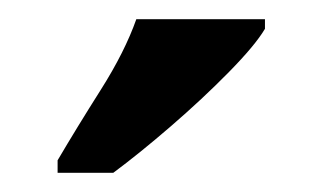

<svg xmlns="http://www.w3.org/2000/svg" viewBox="-20 -786 336 200"><path d="M40 -619Q60 -653 85 -692.5Q110 -732 122 -766H256V-756Q246 -739 218.5 -711Q191 -683 158 -654.5Q125 -626 98 -606H40Z"/></svg>

Font: Noto Serif ExtraCondensed
Style: Bold
Weight: 700
Width: 2
Designer: Monotype Design Team
Foundry: Monotype Imaging Inc.
Version: Version 2.014; ttfautohint (v1.8.4.7-5d5b)